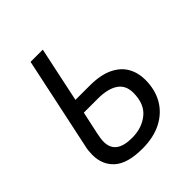

<svg xmlns="http://www.w3.org/2000/svg" viewBox="-197 -846 989 989"><g transform="rotate(-45 297.0 -352.0)"><path d="M275 10Q167 10 118 -33.5Q69 -77 69 -150Q69 -164 70.5 -179Q72 -194 76 -210L183 -714H272L208 -412H311Q390 -412 440 -388Q490 -364 513 -323Q536 -282 536 -231Q536 -158 504.5 -104Q473 -50 414.5 -20Q356 10 275 10ZM276 -67Q348 -67 396.5 -106.5Q445 -146 445 -227Q445 -282 405.5 -308.5Q366 -335 294 -335H192L165 -210Q162 -195 160 -181.5Q158 -168 158 -156Q158 -67 276 -67Z"/></g></svg>

Font: BC Sans
Style: Italic
Weight: 400
Italic angle: -12°
Designer: Monotype Design Team
Designer: Province of B.C.
Foundry: Monotype Imaging Inc.
Version: Version 2.000;GOOG;noto-source:20170915:90ef993387c0